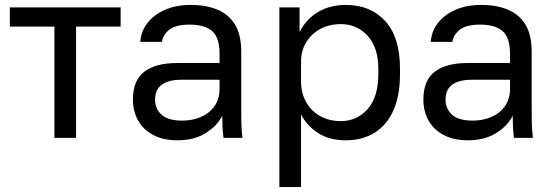

<svg xmlns="http://www.w3.org/2000/svg" viewBox="-20 -560 2255 780"><path d="M201 0V-452H20V-530H470V-452H289V0Z M701 10Q643 10 602.5 -11.5Q562 -33 541 -70.5Q520 -108 520 -155Q520 -234 566.5 -269Q613 -304 700 -304H872V-340Q872 -408 841.5 -434Q811 -460 750 -460Q693 -460 667 -438.5Q641 -417 638 -390H550Q553 -433 579 -466.5Q605 -500 650 -520Q695 -540 755 -540Q818 -540 864 -520.5Q910 -501 935 -459.5Q960 -418 960 -350V-135Q960 -93 960.5 -61.5Q961 -30 965 0H888Q885 -23 884 -43.5Q883 -64 883 -90Q862 -48 815 -19Q768 10 701 10ZM720 -70Q762 -70 796.5 -85Q831 -100 851.5 -129Q872 -158 872 -200V-236H715Q666 -236 638 -216.5Q610 -197 610 -155Q610 -118 636.5 -94Q663 -70 720 -70Z M1115 200V-530H1197V-430Q1224 -483 1272.5 -511.5Q1321 -540 1385 -540Q1485 -540 1545 -474.5Q1605 -409 1605 -280V-260Q1605 -170 1577.5 -110Q1550 -50 1500.5 -20Q1451 10 1385 10Q1317 10 1271.5 -20Q1226 -50 1203 -95V200ZM1365 -68Q1430 -68 1473.5 -117Q1517 -166 1517 -260V-280Q1517 -367 1473.5 -414.5Q1430 -462 1365 -462Q1317 -462 1280.5 -442Q1244 -422 1223.5 -387.5Q1203 -353 1203 -310V-230Q1203 -182 1223.5 -145.5Q1244 -109 1280.5 -88.5Q1317 -68 1365 -68Z M1881 10Q1823 10 1782.5 -11.5Q1742 -33 1721 -70.5Q1700 -108 1700 -155Q1700 -234 1746.5 -269Q1793 -304 1880 -304H2052V-340Q2052 -408 2021.5 -434Q1991 -460 1930 -460Q1873 -460 1847 -438.5Q1821 -417 1818 -390H1730Q1733 -433 1759 -466.5Q1785 -500 1830 -520Q1875 -540 1935 -540Q1998 -540 2044 -520.5Q2090 -501 2115 -459.5Q2140 -418 2140 -350V-135Q2140 -93 2140.5 -61.5Q2141 -30 2145 0H2068Q2065 -23 2064 -43.5Q2063 -64 2063 -90Q2042 -48 1995 -19Q1948 10 1881 10ZM1900 -70Q1942 -70 1976.5 -85Q2011 -100 2031.5 -129Q2052 -158 2052 -200V-236H1895Q1846 -236 1818 -216.5Q1790 -197 1790 -155Q1790 -118 1816.5 -94Q1843 -70 1900 -70Z"/></svg>

Font: Golos Text
Style: Regular
Weight: 400
Designer: A.Korolkova, Vitaly Kuzmin
Foundry: ParaType Ltd
Version: Version 2.004